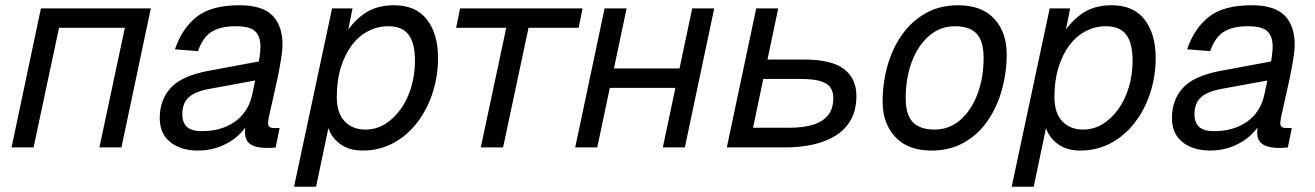

<svg xmlns="http://www.w3.org/2000/svg" viewBox="-20 -562 5012 732"><path d="M24 0 136 -530H555L443 0H359L456 -456H205L108 0Z M974 -259 783 -224Q725 -214 700 -191.5Q675 -169 675 -126Q675 -95 692.5 -78.5Q710 -62 749 -62Q801 -62 841 -79Q881 -96 906.5 -127Q932 -158 941 -200Q944 -215 949.5 -239.5Q955 -264 960.5 -291.5Q966 -319 969.5 -343.5Q973 -368 973 -384Q973 -424 952.5 -443Q932 -462 879 -462Q819 -462 785.5 -440Q752 -418 735 -367L647 -374Q674 -454 730 -498Q786 -542 893 -542Q980 -542 1018.5 -503Q1057 -464 1057 -392Q1057 -370 1051.5 -336Q1046 -302 1038 -263.5Q1030 -225 1021.5 -189Q1013 -153 1007.5 -127Q1002 -101 1002 -93Q1002 -83 1007.5 -78.5Q1013 -74 1025 -74H1046L1031 0Q1026 1 1016.5 1.5Q1007 2 997 2Q956 2 935 -12Q914 -26 914 -58Q914 -69 916.5 -82Q919 -95 923 -110L933 -108Q919 -74 890 -47Q861 -20 821 -4Q781 12 735 12Q670 12 629.5 -20Q589 -52 589 -112Q589 -181 631 -227Q673 -273 775 -292L990 -332Z M1101 150 1246 -530H1324L1300 -410L1288 -418Q1319 -474 1366 -508Q1413 -542 1482 -542Q1566 -542 1608 -487Q1650 -432 1650 -342Q1650 -271 1629 -207Q1608 -143 1569.5 -93.5Q1531 -44 1478.5 -16Q1426 12 1362 12Q1311 12 1277 -13Q1243 -38 1232 -74L1185 150ZM1373 -68Q1414 -68 1448 -89Q1482 -110 1508 -146.5Q1534 -183 1548 -230.5Q1562 -278 1562 -330Q1562 -398 1537.5 -430Q1513 -462 1460 -462Q1420 -462 1384 -443.5Q1348 -425 1321.5 -390Q1295 -355 1279.5 -305Q1264 -255 1264 -192Q1264 -131 1294 -99.5Q1324 -68 1373 -68Z M1813 0 1910 -456H1719L1734 -530H2201L2186 -456H1995L1898 0Z M2173 0 2285 -530H2369L2257 0ZM2507 0 2619 -530H2703L2591 0ZM2261 -227 2277 -301H2615L2599 -227Z M2751 0 2863 -530H2947L2906 -335H3046Q3150 -335 3197.5 -299Q3245 -263 3245 -196Q3245 -143 3224 -105.5Q3203 -68 3166 -45Q3129 -22 3080 -11Q3031 0 2975 0ZM2851 -75H2991Q3039 -75 3076.5 -85.5Q3114 -96 3135.5 -121Q3157 -146 3157 -189Q3157 -211 3147 -227Q3137 -243 3110 -252Q3083 -261 3030 -261H2890Z M3531 12Q3441 12 3393 -40Q3345 -92 3345 -174Q3345 -245 3363.5 -311Q3382 -377 3418.5 -429Q3455 -481 3509 -511.5Q3563 -542 3633 -542Q3723 -542 3770.5 -490.5Q3818 -439 3818 -356Q3818 -285 3799.5 -219Q3781 -153 3745 -101Q3709 -49 3655.5 -18.5Q3602 12 3531 12ZM3543 -68Q3599 -68 3641 -104.5Q3683 -141 3706.5 -203Q3730 -265 3730 -342Q3730 -405 3703.5 -433.5Q3677 -462 3621 -462Q3565 -462 3522.5 -425.5Q3480 -389 3456.5 -327Q3433 -265 3433 -188Q3433 -124 3460.5 -96Q3488 -68 3543 -68Z M3837 150 3982 -530H4060L4036 -410L4024 -418Q4055 -474 4102 -508Q4149 -542 4218 -542Q4302 -542 4344 -487Q4386 -432 4386 -342Q4386 -271 4365 -207Q4344 -143 4305.5 -93.5Q4267 -44 4214.5 -16Q4162 12 4098 12Q4047 12 4013 -13Q3979 -38 3968 -74L3921 150ZM4109 -68Q4150 -68 4184 -89Q4218 -110 4244 -146.5Q4270 -183 4284 -230.5Q4298 -278 4298 -330Q4298 -398 4273.5 -430Q4249 -462 4196 -462Q4156 -462 4120 -443.5Q4084 -425 4057.5 -390Q4031 -355 4015.5 -305Q4000 -255 4000 -192Q4000 -131 4030 -99.5Q4060 -68 4109 -68Z M4833 -259 4642 -224Q4584 -214 4559 -191.5Q4534 -169 4534 -126Q4534 -95 4551.5 -78.5Q4569 -62 4608 -62Q4660 -62 4700 -79Q4740 -96 4765.5 -127Q4791 -158 4800 -200Q4803 -215 4808.5 -239.5Q4814 -264 4819.5 -291.5Q4825 -319 4828.5 -343.5Q4832 -368 4832 -384Q4832 -424 4811.5 -443Q4791 -462 4738 -462Q4678 -462 4644.5 -440Q4611 -418 4594 -367L4506 -374Q4533 -454 4589 -498Q4645 -542 4752 -542Q4839 -542 4877.5 -503Q4916 -464 4916 -392Q4916 -370 4910.5 -336Q4905 -302 4897 -263.5Q4889 -225 4880.5 -189Q4872 -153 4866.5 -127Q4861 -101 4861 -93Q4861 -83 4866.5 -78.5Q4872 -74 4884 -74H4905L4890 0Q4885 1 4875.5 1.5Q4866 2 4856 2Q4815 2 4794 -12Q4773 -26 4773 -58Q4773 -69 4775.5 -82Q4778 -95 4782 -110L4792 -108Q4778 -74 4749 -47Q4720 -20 4680 -4Q4640 12 4594 12Q4529 12 4488.5 -20Q4448 -52 4448 -112Q4448 -181 4490 -227Q4532 -273 4634 -292L4849 -332Z"/></svg>

Font: Geist
Style: Italic
Weight: 400
Italic angle: -12°
Designer: Basement.studio, Andrés Briganti, Mateo Zaragoza
Foundry: Basement.studio, Vercel, Andrés Briganti, Guido Ferreyra, Mateo Zaragoza
Version: Version 1.500